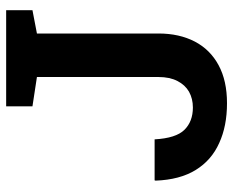

<svg xmlns="http://www.w3.org/2000/svg" viewBox="-87 -664 761 627"><g transform="rotate(-90 293.5 -350.5)"><path d="M270 10.3Q195.3 10.3 140.1 -15.1Q84 -40 52 -91.8Q20 -143.6 17.1 -223.1L18.1 -226.1H151.9Q155.8 -156.2 183.1 -128.7Q210.4 -101.1 255.9 -101.1Q284.7 -101.1 307.6 -113.8Q329.6 -126.5 342.5 -151.6Q355.5 -176.8 355.5 -213.4V-610.4L259.8 -625V-710.9H573.7V-625L497.6 -610.4V-213.4Q497.6 -145.5 471.2 -94.7Q444.8 -44.4 394 -17.1Q343.3 10.3 270 10.3Z"/></g></svg>

Font: Suwannaphum
Style: Bold
Weight: 700
Designer: Danh Hong
Version: Version 8.002; ttfautohint (v1.8.3)